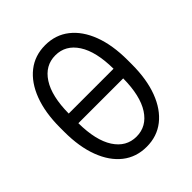

<svg xmlns="http://www.w3.org/2000/svg" viewBox="-208 -865 1003 1003"><g transform="rotate(-45 293.5 -363.5)"><path d="M293.5 11.7Q216.8 11.7 160.9 -32.2Q105 -76.2 74.5 -157Q43.9 -237.8 43.9 -348.1V-379.4Q43.9 -490.2 74.5 -570.8Q105 -651.4 160.9 -695.3Q216.8 -739.3 293.5 -739.3Q370.1 -739.3 426 -695.3Q481.9 -651.4 512.5 -570.8Q543 -490.2 543 -379.4V-348.1Q543 -237.8 512.5 -157Q481.9 -76.2 426 -32.2Q370.1 11.7 293.5 11.7ZM293.5 -63.5Q369.1 -63.5 413.6 -132.1Q458 -200.7 459 -328.1H127.9Q128.9 -200.7 173.3 -132.1Q217.8 -63.5 293.5 -63.5ZM127.9 -399.4H459Q458 -526.9 413.6 -595.5Q369.1 -664.1 293.5 -664.1Q217.8 -664.1 173.3 -595.5Q128.9 -526.9 127.9 -399.4Z"/></g></svg>

Font: Inter Display
Style: Regular
Weight: 400
Designer: Rasmus Andersson
Foundry: rsms
Version: Version 4.001;git-9221beed3